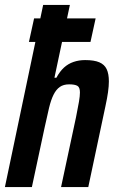

<svg xmlns="http://www.w3.org/2000/svg" viewBox="-23 -763 475 783"><path d="M95 -592 116 -688H367L346 -592ZM-3 0 153 -743H262L199 -446H207Q221 -472 238 -487.5Q255 -503 277 -510.5Q299 -518 324 -518Q361 -518 382 -509Q403 -500 412 -481Q421 -462 421 -431Q421 -412 417.5 -387Q414 -362 407 -330L337 0H226L287 -285Q295 -324 299 -348Q303 -372 303 -386Q303 -407 292.5 -413Q282 -419 259 -419Q236 -419 221 -408.5Q206 -398 195.5 -377Q185 -356 177 -323Q169 -290 159 -243L107 0Z"/></svg>

Font: Saira Condensed SemiBold
Style: Italic
Weight: 600
Width: 3
Italic angle: -12°
Designer: Hector Gatti with collaboration of the Omnibus-Type team
Foundry: Omnibus-Type
Version: Version 1.101